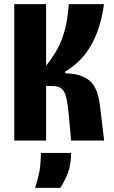

<svg xmlns="http://www.w3.org/2000/svg" viewBox="-20 -680 553 929"><path d="M49 0V-660H203V-362Q225 -389 243.5 -418.5Q262 -448 276.5 -483.5Q291 -519 300 -562.5Q309 -606 313 -660H483Q476 -606 461.5 -557.5Q447 -509 424 -467Q401 -425 369 -391.5Q337 -358 296 -334V-325Q329 -325 357.5 -317.5Q386 -310 408 -294Q430 -278 443.5 -248.5Q457 -219 463 -174L484 0H324L313 -121Q308 -177 300.5 -208Q293 -239 277.5 -251.5Q262 -264 231 -264H203V0ZM150 229Q171 162 174.5 123.5Q178 85 178 60H324Q324 116 309 155.5Q294 195 272 229Z"/></svg>

Font: Bricolage Grotesque 24pt Condensed ExtraBold
Style: Regular
Weight: 800
Width: 3
Designer: Mathieu Triay
Foundry: Atelier Triay
Version: Version 1.001;gftools[0.9.33.dev8+g029e19f]